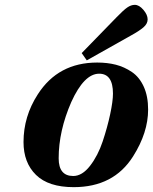

<svg xmlns="http://www.w3.org/2000/svg" viewBox="-20 -760 631 792"><path d="M317 -541 462 -690Q490 -719 505.5 -729.5Q521 -740 536 -740Q554 -740 571.5 -719.5Q589 -699 589 -680Q589 -662 571.5 -647Q554 -632 521 -614L338 -511ZM77 -174Q77 -280 136 -371Q220 -502 381 -502Q423 -502 458 -493Q493 -484 524 -463Q555 -442 573 -402.5Q591 -363 591 -308Q591 -213 529 -115Q449 12 284 12Q180 12 128.5 -38.5Q77 -89 77 -174ZM222 -107Q222 -34 282 -34Q319 -34 351.5 -76Q384 -118 403.5 -176.5Q423 -235 434.5 -289Q446 -343 446 -374Q446 -456 389 -456Q327 -456 274 -339Q222 -220 222 -107Z"/></svg>

Font: Lingua Franca
Style: Bold Italic
Weight: 700
Italic angle: -13°
Version: Version 1.19